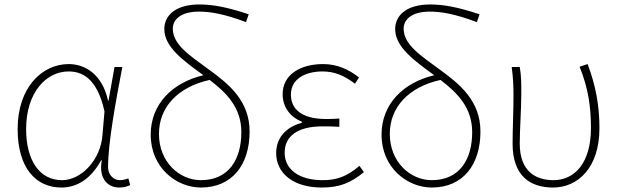

<svg xmlns="http://www.w3.org/2000/svg" viewBox="-20 -827 2774 860"><path d="M255 13C328 13 389 -29 433 -109H436C421 -29 461 13 514 13C537 13 552 7 563 2L555 -28C545 -24 530 -20 517 -20C488 -20 464 -44 464 -79C464 -188 499 -375 528 -527H493L466 -376H464C438 -496 359 -540 288 -540C167 -540 59 -434 59 -249C59 -74 141 13 255 13ZM258 -20C156 -20 97 -110 97 -249C97 -414 188 -507 287 -507C340 -507 414 -485 448 -328L439 -222C431 -112 345 -20 258 -20Z M880 13C1019 13 1098 -88 1098 -238C1098 -374 1007 -449 919 -513C829 -579 754 -627 754 -699C754 -738 788 -775 871 -775C920 -775 980 -766 1082 -728L1094 -763C995 -796 931 -807 873 -807C763 -807 716 -755 716 -697C716 -616 801 -556 891 -490C755 -458 655 -363 655 -224C655 -75 771 13 880 13ZM919 -469C995 -411 1061 -345 1061 -235C1061 -115 1006 -20 880 -20C783 -20 692 -102 692 -227C692 -346 775 -437 919 -469Z M1421 13C1500 13 1550 -7 1610 -56L1590 -84C1534 -37 1490 -20 1425 -20C1321 -20 1255 -67 1255 -143C1255 -217 1313 -261 1424 -261C1449 -261 1469 -261 1500 -259V-296C1473 -294 1460 -294 1440 -294C1328 -294 1283 -341 1283 -403C1283 -474 1348 -507 1425 -507C1480 -507 1524 -487 1570 -452L1588 -480C1542 -516 1491 -540 1427 -540C1327 -540 1246 -494 1246 -405C1246 -350 1277 -304 1332 -282V-277C1274 -262 1217 -220 1217 -141C1217 -51 1294 13 1421 13Z M1914 13C2053 13 2132 -88 2132 -238C2132 -374 2041 -449 1953 -513C1863 -579 1788 -627 1788 -699C1788 -738 1822 -775 1905 -775C1954 -775 2014 -766 2116 -728L2128 -763C2029 -796 1965 -807 1907 -807C1797 -807 1750 -755 1750 -697C1750 -616 1835 -556 1925 -490C1789 -458 1689 -363 1689 -224C1689 -75 1805 13 1914 13ZM1953 -469C2029 -411 2095 -345 2095 -235C2095 -115 2040 -20 1914 -20C1817 -20 1726 -102 1726 -227C1726 -346 1809 -437 1953 -469Z M2457 13C2568 13 2665 -75 2665 -253C2665 -351 2649 -443 2612 -540L2576 -528C2616 -431 2627 -343 2627 -254C2627 -93 2551 -20 2459 -20C2380 -20 2308 -59 2308 -184C2308 -245 2315 -338 2315 -409C2315 -453 2315 -489 2308 -527H2272C2279 -474 2280 -438 2280 -396C2280 -325 2276 -254 2276 -183C2276 -38 2356 13 2457 13Z"/></svg>

Font: Noto Sans JP Thin
Style: Regular
Weight: 100
Designer: Ryoko NISHIZUKA 西塚涼子 (kana, bopomofo & ideographs); Paul D. Hunt (Latin, Greek & Cyrillic); Sandoll Communications 산돌커뮤니
Foundry: Adobe
Version: Version 2.004;hotconv 1.0.118;makeotfexe 2.5.65603